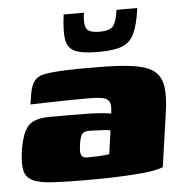

<svg xmlns="http://www.w3.org/2000/svg" viewBox="-47 -650 665 699"><g transform="rotate(-5 285.5 -301.0)"><path d="M241 3Q163 3 115.5 0Q68 -3 44.5 -15Q21 -27 15.5 -51Q10 -75 15 -115Q22 -166 35 -192.5Q48 -219 70.5 -228.5Q93 -238 128 -238Q154 -238 188.5 -238Q223 -238 257 -237.5Q291 -237 317 -235Q343 -233 352 -230Q355 -250 353.5 -262Q352 -274 344 -281Q336 -288 319.5 -290.5Q303 -293 276 -293Q241 -293 205 -292.5Q169 -292 133.5 -291Q98 -290 62 -289L68 -327Q73 -358 86 -374.5Q99 -391 124 -395Q150 -400 202.5 -402Q255 -404 318 -403Q398 -403 448 -395.5Q498 -388 523 -368.5Q548 -349 553.5 -311.5Q559 -274 550 -214L522 -20Q497 -8 421 -2.5Q345 3 241 3ZM252 -79Q271 -79 293.5 -80Q316 -81 332 -84L344 -170Q333 -172 316.5 -173Q300 -174 285.5 -174.5Q271 -175 265 -175Q255 -175 247.5 -171.5Q240 -168 236 -158Q232 -148 229 -129Q226 -109 227.5 -98Q229 -87 235 -83Q241 -79 252 -79ZM325 -458Q267 -458 240 -470Q213 -482 208 -514Q203 -546 211 -605H285Q279 -563 288.5 -547Q298 -531 335 -531Q375 -531 387 -548Q399 -565 404 -605H480Q472 -545 457 -513Q442 -481 411.5 -469.5Q381 -458 325 -458Z"/></g></svg>

Font: Genos Thin Black
Style: Italic
Weight: 900
Italic angle: -8°
Version: Version 1.010